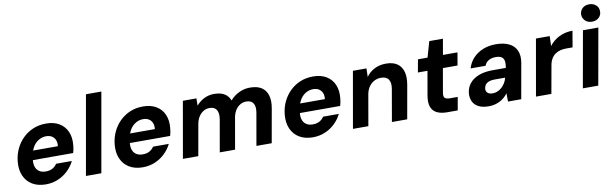

<svg xmlns="http://www.w3.org/2000/svg" viewBox="-47 -1219 5507 1718"><g transform="rotate(-10 2707.0 -359.5)"><path d="M263 12Q191 12 140.5 -18.5Q90 -49 66 -104Q42 -159 49 -232Q55 -294 80 -347Q105 -400 146 -440Q187 -480 240 -502Q293 -524 357 -524Q429 -524 478 -494Q527 -464 549 -411.5Q571 -359 564 -291Q563 -274 559.5 -256Q556 -238 551 -222H146L161 -306H427Q431 -340 420.5 -363.5Q410 -387 389 -399.5Q368 -412 338 -412Q305 -412 274.5 -395.5Q244 -379 222.5 -347Q201 -315 192 -266L187 -236Q180 -197 188.5 -166.5Q197 -136 221 -119Q245 -102 281 -102Q319 -102 343.5 -116Q368 -130 384 -154H527Q504 -107 464.5 -69Q425 -31 373.5 -9.5Q322 12 263 12Z M628 0 755 -720H895L768 0Z M1144 12Q1072 12 1021.5 -18.5Q971 -49 947 -104Q923 -159 930 -232Q936 -294 961 -347Q986 -400 1027 -440Q1068 -480 1121 -502Q1174 -524 1238 -524Q1310 -524 1359 -494Q1408 -464 1430 -411.5Q1452 -359 1445 -291Q1444 -274 1440.5 -256Q1437 -238 1432 -222H1027L1042 -306H1308Q1312 -340 1301.5 -363.5Q1291 -387 1270 -399.5Q1249 -412 1219 -412Q1186 -412 1155.5 -395.5Q1125 -379 1103.5 -347Q1082 -315 1073 -266L1068 -236Q1061 -197 1069.5 -166.5Q1078 -136 1102 -119Q1126 -102 1162 -102Q1200 -102 1224.5 -116Q1249 -130 1265 -154H1408Q1385 -107 1345.5 -69Q1306 -31 1254.5 -9.5Q1203 12 1144 12Z M1509 0 1599 -512H1722L1721 -446Q1751 -482 1793 -503Q1835 -524 1885 -524Q1921 -524 1950 -514.5Q1979 -505 1998.5 -486Q2018 -467 2029 -439Q2063 -479 2110.5 -501.5Q2158 -524 2209 -524Q2275 -524 2314.5 -498.5Q2354 -473 2368.5 -423.5Q2383 -374 2370 -304L2316 0H2177L2228 -291Q2238 -347 2219.5 -377Q2201 -407 2155 -407Q2127 -407 2102 -393Q2077 -379 2059.5 -353Q2042 -327 2034 -291L1983 0H1844L1895 -291Q1904 -347 1885.5 -377Q1867 -407 1821 -407Q1792 -407 1767 -392Q1742 -377 1724 -349.5Q1706 -322 1699 -283L1649 0Z M2689 12Q2617 12 2566.5 -18.5Q2516 -49 2492 -104Q2468 -159 2475 -232Q2481 -294 2506 -347Q2531 -400 2572 -440Q2613 -480 2666 -502Q2719 -524 2783 -524Q2855 -524 2904 -494Q2953 -464 2975 -411.5Q2997 -359 2990 -291Q2989 -274 2985.5 -256Q2982 -238 2977 -222H2572L2587 -306H2853Q2857 -340 2846.5 -363.5Q2836 -387 2815 -399.5Q2794 -412 2764 -412Q2731 -412 2700.5 -395.5Q2670 -379 2648.5 -347Q2627 -315 2618 -266L2613 -236Q2606 -197 2614.5 -166.5Q2623 -136 2647 -119Q2671 -102 2707 -102Q2745 -102 2769.5 -116Q2794 -130 2810 -154H2953Q2930 -107 2890.5 -69Q2851 -31 2799.5 -9.5Q2748 12 2689 12Z M3054 0 3144 -512H3267L3265 -435Q3294 -476 3340 -500Q3386 -524 3445 -524Q3508 -524 3546.5 -498Q3585 -472 3599 -423Q3613 -374 3601 -305L3547 0H3408L3459 -293Q3468 -347 3448.5 -377Q3429 -407 3378 -407Q3347 -407 3319 -392.5Q3291 -378 3271.5 -351Q3252 -324 3244 -286L3194 0Z M3911 0Q3854 0 3817 -18.5Q3780 -37 3766 -76.5Q3752 -116 3763 -179L3801 -396H3714L3735 -512H3822L3863 -655H3987L3962 -512H4094L4074 -396H3941L3903 -178Q3897 -145 3910 -132Q3923 -119 3956 -119H4027L4006 0Z M4288 12Q4229 12 4193 -7.5Q4157 -27 4142 -60.5Q4127 -94 4131 -135Q4136 -184 4165.5 -221Q4195 -258 4248 -279Q4301 -300 4374 -300H4496Q4503 -338 4498.5 -362.5Q4494 -387 4476 -399Q4458 -411 4423 -411Q4387 -411 4359.5 -396Q4332 -381 4321 -350H4185Q4200 -403 4236.5 -442Q4273 -481 4326 -502.5Q4379 -524 4443 -524Q4515 -524 4563 -500.5Q4611 -477 4631 -431.5Q4651 -386 4640 -321L4583 0H4463L4462 -75Q4448 -56 4430 -40Q4412 -24 4390 -12.5Q4368 -1 4342.5 5.5Q4317 12 4288 12ZM4341 -96Q4364 -96 4385.5 -105Q4407 -114 4424.5 -130Q4442 -146 4455 -167Q4468 -188 4474 -213L4475 -215H4375Q4347 -215 4326.5 -207Q4306 -199 4295 -184.5Q4284 -170 4282 -151Q4279 -124 4295.5 -110Q4312 -96 4341 -96Z M4717 0 4807 -512H4932L4929 -422Q4954 -455 4986.5 -477.5Q5019 -500 5058 -512Q5097 -524 5141 -524L5116 -377H5057Q5029 -377 5003.5 -370.5Q4978 -364 4957 -349Q4936 -334 4921.5 -309Q4907 -284 4901 -246L4857 0Z M5143 0 5234 -512H5374L5283 0ZM5329 -573Q5290 -573 5266.5 -596Q5243 -619 5242 -652Q5243 -686 5266.5 -708.5Q5290 -731 5328 -731Q5366 -731 5390.5 -708.5Q5415 -686 5414 -652Q5415 -619 5390.5 -596Q5366 -573 5329 -573Z"/></g></svg>

Font: DM Sans 12pt ExtraBold
Style: Italic
Weight: 800
Italic angle: -10°
Version: Version 4.004;gftools[0.9.30]